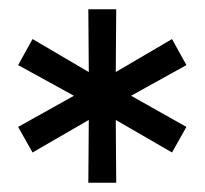

<svg xmlns="http://www.w3.org/2000/svg" viewBox="-20 -762 440 413"><path d="M170 -369 171 -504 50 -434 19 -489 139 -556 19 -622 50 -678 171 -607 170 -742H230L229 -607L350 -678L381 -622L262 -556L381 -489L350 -434L229 -504L230 -369Z"/></svg>

Font: Montserrat Medium
Style: Regular
Weight: 500
Designer: Julieta Ulanovsky
Foundry: Julieta Ulanovsky
Version: Version 9.000; ttfautohint (v1.8.4.7-5d5b)